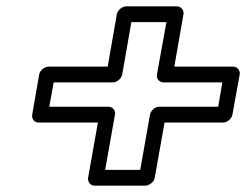

<svg xmlns="http://www.w3.org/2000/svg" viewBox="-20 -634 779 608"><path d="M498 -373H684L671 -296H484C469 -296 457 -282 455 -271L424 -96H313L344 -271C347 -286 335 -296 324 -296H136L150 -373H337C352 -373 365 -387 367 -398L396 -564H507L477 -398C474 -383 487 -373 498 -373ZM532 -423 561 -589C563 -600 555 -614 540 -614H380C369 -614 353 -604 350 -589L321 -423H134C123 -423 107 -413 104 -398L82 -271C80 -260 87 -246 102 -246H290L259 -71C257 -60 265 -46 280 -46H440C451 -46 467 -56 470 -71L501 -246H687C698 -246 713 -256 716 -271L739 -398C741 -409 733 -423 718 -423Z"/></svg>

Font: Asimov
Style: XWidOuIt
Weight: 500
Designer: Google
Version: Version 2.000980; 2014